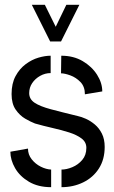

<svg xmlns="http://www.w3.org/2000/svg" viewBox="-20 -771 471 796"><path d="M188 -599 112 -751H166L211 -660L255 -751H309L233 -599ZM235 5V-68Q256 -68 280 -78Q304 -88 321 -108Q338 -128 338 -158Q338 -182 318 -197Q298 -212 266.5 -222Q235 -232 197.5 -240.5Q160 -249 125 -259Q107 -266 84.5 -279Q62 -292 45 -316.5Q28 -341 28 -381Q28 -425 44.5 -455.5Q61 -486 86.5 -505Q112 -524 139.5 -532Q167 -540 190 -540V-468Q167 -468 146.5 -456.5Q126 -445 113.5 -426.5Q101 -408 101 -385Q101 -360 123.5 -345Q146 -330 191 -318Q236 -306 302 -290Q317 -287 336 -278.5Q355 -270 373 -255Q391 -240 402.5 -217Q414 -194 414 -162Q414 -110 390 -72.5Q366 -35 325 -15Q284 5 235 5ZM192 5Q138 5 100 -17.5Q62 -40 42.5 -74Q23 -108 23 -142L96 -155Q96 -130 111.5 -110.5Q127 -91 149 -80Q171 -69 192 -68ZM332 -380Q332 -412 313.5 -431Q295 -450 271.5 -458.5Q248 -467 233 -467L234 -540Q285 -540 323 -517.5Q361 -495 382.5 -461Q404 -427 404 -392Z"/></svg>

Font: Stick No Bills
Style: Regular
Weight: 400
Version: Version 2.000